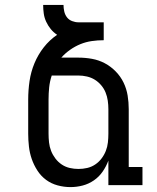

<svg xmlns="http://www.w3.org/2000/svg" viewBox="-20 -755 640 783"><path d="M267 8Q241 8 215 1Q189 -6 168 -21.5Q147 -37 132.5 -59.5Q118 -82 109.5 -106.5Q101 -131 98 -157.5Q95 -184 95 -210V-349Q95 -387 100.5 -424.5Q106 -462 120.5 -497Q135 -532 158.5 -562Q182 -592 213 -613Q198 -623 187 -636.5Q176 -650 168.5 -666Q161 -682 158.5 -699.5Q156 -717 156 -735H239Q239 -722 242 -708.5Q245 -695 253 -684.5Q261 -674 274 -669Q287 -664 300 -664H403V-591Q378 -591 354 -587.5Q330 -584 308 -575Q286 -566 266 -552Q246 -538 230 -520H300Q328 -520 355.5 -515Q383 -510 407.5 -497Q432 -484 452 -463.5Q472 -443 484 -418Q496 -393 500.5 -365.5Q505 -338 505 -310V-74H561V0H422V-100Q413 -76 398.5 -55Q384 -34 363 -19.5Q342 -5 317.5 1.5Q293 8 267 8ZM300 -66Q318 -66 335.5 -70Q353 -74 368 -84Q383 -94 394 -108.5Q405 -123 411.5 -139.5Q418 -156 420 -174Q422 -192 422 -210V-310Q422 -327 419.5 -344.5Q417 -362 410.5 -378Q404 -394 392.5 -407.5Q381 -421 366.5 -430Q352 -439 334.5 -443Q317 -447 300 -447H191Q183 -423 180.5 -398.5Q178 -374 178 -349V-210Q178 -192 180 -174Q182 -156 188.5 -139.5Q195 -123 206 -108.5Q217 -94 232 -84Q247 -74 264.5 -70Q282 -66 300 -66Z"/></svg>

Font: Iosevka Etoile
Style: Regular
Weight: 400
Designer: Belleve Invis
Foundry: Belleve Invis
Version: Version 33.2.4